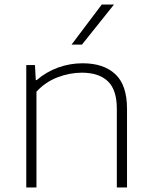

<svg xmlns="http://www.w3.org/2000/svg" viewBox="-20 -828 668 848"><path d="M96 -540.5H134.5L138 -474.5H142.5Q184 -510.5 236.2 -529.5Q288.5 -548.5 345 -548.5Q438 -548.5 489.5 -500.2Q541 -452 541 -347.5V0H496V-347.5Q496 -431.5 456.2 -469.2Q416.5 -507 341 -507Q288 -507 234.2 -486.5Q180.5 -466 141 -423V0H96ZM296 -631 429.5 -808H483.5L342 -631Z"/></svg>

Font: Encode Sans Expanded ExtraLight
Style: Regular
Weight: 275
Width: 7
Designer: Multiple Designers
Foundry: Impallari Type
Version: Version 2.000